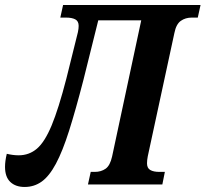

<svg xmlns="http://www.w3.org/2000/svg" viewBox="-57 -734 818 764"><path d="M41 10Q5 10 -16 -10Q-37 -30 -37 -70Q-37 -93 -30 -122Q-5 -116 17 -116Q59 -116 90 -142.5Q121 -169 148.5 -235Q176 -301 207 -421L253 -606Q256 -620 256 -631Q256 -650 242.5 -657Q229 -664 206 -664H183L194 -714H741L730 -664H706Q681 -664 662.5 -651Q644 -638 637 -603L531 -112Q528 -97 528 -84Q528 -65 541 -57.5Q554 -50 577 -50H599L589 0H293L304 -50H320Q345 -50 363 -62.5Q381 -75 389 -111L505 -653H334L275 -416Q244 -296 218 -214Q192 -132 165.5 -82.5Q139 -33 109 -11.5Q79 10 41 10Z"/></svg>

Font: Noto Serif Condensed
Style: Bold Italic
Weight: 700
Width: 3
Italic angle: -12°
Designer: Monotype Design Team
Foundry: Monotype Imaging Inc.
Version: Version 2.014